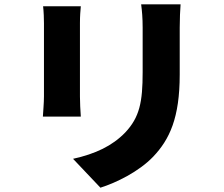

<svg xmlns="http://www.w3.org/2000/svg" viewBox="-20 -806 1040 891"><path d="M818 -786H635C639 -756 642 -722 642 -678C642 -630 642 -528 642 -471C642 -333 628 -262 561 -191C501 -129 423 -92 319 -69L446 65C519 42 624 -9 691 -79C767 -159 814 -259 814 -460C814 -516 814 -620 814 -678C814 -722 816 -756 818 -786ZM355 -777H180C183 -752 184 -717 184 -698C184 -646 184 -424 184 -359C184 -328 180 -285 179 -265H355C353 -291 351 -333 351 -358C351 -422 351 -646 351 -698C351 -734 353 -752 355 -777Z"/></svg>

Font: Noto Sans CJK TC Black
Style: Regular
Weight: 900
Designer: Ryoko NISHIZUKA 西塚涼子 (kana, bopomofo & ideographs); Paul D. Hunt (Latin, Greek & Cyrillic); Sandoll Communications 산돌커뮤니
Foundry: Adobe
Version: Version 2.004;hotconv 1.0.118;makeotfexe 2.5.65603